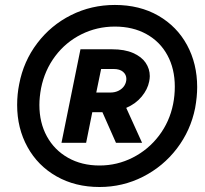

<svg xmlns="http://www.w3.org/2000/svg" viewBox="-20 -748 827 776"><path d="M305.2 -548.8H433.1Q483.4 -548.8 517.6 -533.9Q551.8 -519 568.6 -494.4Q585.4 -469.7 585.4 -440.4Q585.4 -431.2 583 -418.9Q576.7 -386.7 552.7 -357.7Q528.8 -328.6 490.2 -312L554.2 -170.9H448.7L394 -294.4H353L328.1 -170.9H228.5ZM49.3 -323.7Q49.3 -367.2 57.6 -408.2Q75.2 -500.5 130.4 -573.2Q185.5 -646 267.3 -687Q349.1 -728 444.3 -728Q544.4 -728 619.9 -684.6Q695.3 -641.1 736.1 -565.7Q776.9 -490.2 776.9 -396Q776.9 -356.4 768.6 -311Q750.5 -220.7 695.1 -147.9Q639.6 -75.2 557.9 -33.7Q476.1 7.8 382.3 7.8Q284.2 7.8 208.5 -35.2Q132.8 -78.1 91.1 -153.8Q49.3 -229.5 49.3 -323.7ZM679.7 -327.6Q686.5 -361.8 686.5 -397.9Q686.5 -469.7 656.7 -524.7Q627 -579.6 572 -610.1Q517.1 -640.6 444.3 -640.6Q371.6 -640.6 308.6 -609.1Q245.6 -577.6 203.1 -521Q160.6 -464.4 146 -391.6Q139.2 -355 139.2 -323.7Q139.2 -252.4 169.4 -197Q199.7 -141.6 254.9 -110.4Q310.1 -79.1 382.3 -79.1Q453.6 -79.1 516.6 -111.1Q579.6 -143.1 622.6 -199.7Q665.5 -256.3 679.7 -327.6ZM426.3 -374Q445.3 -374 460.2 -381.8Q475.1 -389.6 482.9 -402.3Q490.7 -415 490.7 -429.2Q490.7 -446.3 477.3 -457.8Q463.9 -469.2 439 -469.2H388.7L369.1 -374Z"/></svg>

Font: Reddit Sans Chocolate ExBold
Style: Italic
Weight: 800
Italic angle: -11.25°
Designer: Stephen Hutchings
Version: Version 1.013